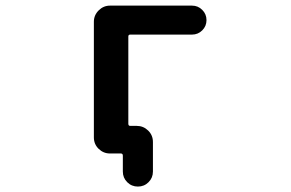

<svg xmlns="http://www.w3.org/2000/svg" viewBox="-20 -567 1040 686"><path d="M418.9 45.9V-10.7Q418.9 -18.6 412.1 -18.6H373Q349.6 -18.6 332.5 -35.2Q315.4 -51.8 315.4 -76.2V-489.3Q315.4 -512.7 332.5 -529.8Q349.6 -546.9 373 -546.9H666Q687.5 -546.9 702.6 -531.7Q717.8 -516.6 717.8 -495.1Q717.8 -473.6 702.6 -458.5Q687.5 -443.4 666 -443.4H445.3Q438.5 -443.4 438.5 -436.5V-125Q438.5 -117.2 445.3 -117.2H468.8Q492.2 -117.2 509.3 -100.6Q526.4 -84 526.4 -59.6V45.9Q526.4 68.4 510.7 84Q495.1 99.6 472.7 99.6Q450.2 99.6 434.6 84Q418.9 68.4 418.9 45.9Z"/></svg>

Font: Rounded Mgen+ 1mn medium
Style: Regular
Weight: 500
Designer: [Source Han Sans]
Ryoko NISHIZUKA  (kana & ideographs); Paul D. Hunt (Latin, Greek & Cyrillic); Wenlong ZHANG  (bopomofo
Version: Version 1.059.20150602